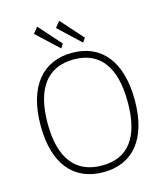

<svg xmlns="http://www.w3.org/2000/svg" viewBox="-135 -1042 1001 1155"><g transform="rotate(-15 365.5 -464.5)"><path d="M206 -939 176 -902 312 -775 329 -801ZM343 -939 313 -902 448 -775 466 -801ZM366 10C549 10 659 -119 659 -360C659 -603 549 -733 367 -733C184 -733 72 -602 72 -358C72 -118 182 10 366 10ZM368 -31C206 -31 116 -139 116 -360C116 -582 206 -692 367 -692C527 -692 615 -583 615 -360C615 -138 529 -31 368 -31Z"/></g></svg>

Font: United Sans Thin
Style: Regular
Weight: 100
Designer: Pablo Impallari, Rodrigo Fuenzalida (Modified by Dan O. Williams)
Version: Version 1.000;PS 001.000;hotconv 1.0.88;makeotf.lib2.5.64775